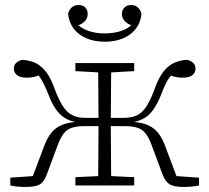

<svg xmlns="http://www.w3.org/2000/svg" viewBox="-20 -738 833 764"><path d="M21 0V-31L135 -39L102 -14L155 -155Q168 -190 185 -210.5Q202 -231 226.5 -241Q251 -251 286 -253L283 -252Q256 -257 236.5 -269.5Q217 -282 201.5 -304.5Q186 -327 173 -361Q156 -404 142 -425.5Q128 -447 111 -463L157 -447Q142 -440 125 -434.5Q108 -429 85 -429Q61 -429 48 -439Q35 -449 35 -465Q35 -479 44.5 -488Q54 -497 69 -500Q100 -498 123 -486.5Q146 -475 164.5 -450.5Q183 -426 198 -383Q214 -340 230.5 -315Q247 -290 268 -279.5Q289 -269 320 -269H392V-236H314Q285 -236 265.5 -229.5Q246 -223 233 -206Q220 -189 209 -159L167 -46Q157 -16 139.5 -5Q122 6 82 6Q67 6 51 4.5Q35 3 21 0ZM772 0Q758 3 742 4.5Q726 6 711 6Q672 6 654.5 -5Q637 -16 626 -46L584 -159Q573 -189 560 -206Q547 -223 527.5 -229.5Q508 -236 479 -236H401V-269H473Q504 -269 525.5 -279.5Q547 -290 563 -315Q579 -340 595 -383Q610 -426 628.5 -450.5Q647 -475 670 -486.5Q693 -498 724 -500Q739 -497 748.5 -488Q758 -479 758 -465Q758 -449 745.5 -439Q733 -429 708 -429Q686 -429 668.5 -434.5Q651 -440 637 -447L682 -463Q666 -447 651.5 -425.5Q637 -404 621 -361Q607 -327 592 -304.5Q577 -282 557 -269.5Q537 -257 510 -252L507 -253Q542 -251 566.5 -241Q591 -231 608 -210.5Q625 -190 638 -155L691 -14L658 -39L772 -31ZM370 0Q371 -30 371 -68Q371 -106 371.5 -147Q372 -188 372 -228V-266Q372 -303 371.5 -342.5Q371 -382 371 -420Q371 -458 370 -487H423Q422 -458 422 -420Q422 -382 421.5 -342.5Q421 -303 421 -266V-228Q421 -188 421.5 -147Q422 -106 422 -68Q422 -30 423 0ZM280 0V-33L388 -38H406L514 -33V0ZM280 -455V-487H514V-455L406 -449H388ZM397 -572Q355 -572 323 -586Q291 -600 272.5 -625Q254 -650 251 -683Q255 -699 265.5 -708.5Q276 -718 292 -718Q309 -718 319 -708.5Q329 -699 329 -682Q329 -666 318 -654Q307 -642 288 -636L284 -645Q303 -625 332 -615Q361 -605 397 -605Q433 -605 462.5 -615Q492 -625 510 -645L506 -636Q488 -642 476.5 -654Q465 -666 465 -682Q465 -699 475.5 -708.5Q486 -718 502 -718Q518 -718 528.5 -708.5Q539 -699 543 -683Q540 -650 521.5 -625Q503 -600 471 -586Q439 -572 397 -572Z"/></svg>

Font: Source Serif 4 Light
Style: Regular
Weight: 300
Designer: Frank Grießhammer
Foundry: Adobe Systems Incorporated
Version: Version 4.004;hotconv 1.0.116;makeotfexe 2.5.65601